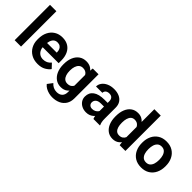

<svg xmlns="http://www.w3.org/2000/svg" viewBox="78 -1711 2881 2881"><g transform="rotate(45 1518.0 -271.0)"><path d="M198.9 -750V0H63.6V-750Z M558.8 9.8Q477.7 9.8 419.3 -24.4Q360.9 -58.6 329.6 -116.7Q298.2 -174.9 298.2 -246.2V-265.5Q298.2 -346.4 328.4 -407.8Q358.6 -469.1 413.9 -503.6Q469.2 -538.1 543.6 -538.1Q618.9 -538.1 670.3 -505.5Q721.6 -472.9 747.9 -414.8Q774.3 -356.7 774.3 -279.3V-222.9H357.5V-314.3H641.8V-324.6Q641.3 -354.5 630.6 -378.9Q619.9 -403.3 598.3 -417.8Q576.8 -432.2 542.7 -432.2Q504.9 -432.2 480.6 -411Q456.3 -389.8 445 -352.2Q433.6 -314.6 433.6 -265.5V-246.2Q433.6 -202.8 449.5 -168.9Q465.4 -135 495.5 -115.4Q525.5 -95.9 567.2 -95.9Q606.5 -95.9 639.5 -111.3Q672.4 -126.8 696.4 -157.4L763.1 -86.7Q738.3 -50.3 687.1 -20.3Q635.9 9.8 558.8 9.8Z M1192.8 -528.3H1315.2V-16.8Q1315.2 55.1 1283.7 105.4Q1252.1 155.8 1195.8 182Q1139.4 208.2 1064.6 208.2Q1032.3 208.2 995.3 199.4Q958.3 190.5 924.8 171.9Q891.3 153.2 868.6 124L928.8 44.5Q954.1 74 986.8 89.8Q1019.5 105.6 1058.4 105.6Q1115.9 105.6 1148 74.2Q1180.1 42.9 1180.1 -15.6V-406.8ZM836.6 -258V-268.3Q836.6 -348.8 862.5 -409.6Q888.3 -470.4 936.1 -504.2Q983.9 -538.1 1049.8 -538.1Q1102.2 -538.1 1138.1 -518.7Q1174 -499.3 1197.2 -463.9Q1220.4 -428.4 1233.6 -380.1Q1246.9 -331.8 1254.2 -274.1V-248.8Q1244.8 -175.2 1221.4 -116.6Q1197.9 -58 1156 -24.1Q1114 9.8 1048.8 9.8Q983.6 9.8 935.9 -25.1Q888.3 -60.1 862.5 -120.6Q836.6 -181.2 836.6 -258ZM971.5 -268.3V-258Q971.5 -213.4 983.4 -176.7Q995.3 -140 1019.9 -118.6Q1044.5 -97.1 1082.8 -97.1Q1122.2 -97.1 1147.1 -113.8Q1172 -130.5 1184.8 -159.7Q1197.6 -188.9 1200.6 -226.1V-296.3Q1199 -326.4 1191.4 -351.2Q1183.8 -376.1 1170 -393.9Q1156.2 -411.8 1134.7 -421.6Q1113.3 -431.4 1083.8 -431.4Q1045.6 -431.4 1020.8 -409.6Q995.9 -387.8 983.7 -350.9Q971.5 -314 971.5 -268.3Z M1715.7 -115.8V-355.3Q1715.7 -393.9 1695.8 -417Q1676 -440.1 1633.4 -440.1Q1608.6 -440.1 1590.4 -431.6Q1572.3 -423.1 1562.4 -407.9Q1552.5 -392.7 1552.5 -372.2H1417.7Q1417.7 -417 1445.2 -454.6Q1472.7 -492.3 1522.9 -515.2Q1573 -538.1 1640.8 -538.1Q1701.7 -538.1 1749.1 -517.7Q1796.5 -497.3 1823.8 -456.5Q1851.2 -415.7 1851.2 -354.3V-126.1Q1851.2 -84.5 1856.5 -56.6Q1861.9 -28.7 1872.1 -8.1V0H1735.4Q1725.6 -20.9 1720.7 -52.6Q1715.7 -84.3 1715.7 -115.8ZM1734 -321.8 1735 -243.7H1654.8Q1596.2 -243.7 1568.6 -219.9Q1540.9 -196.2 1540.9 -158.3Q1540.9 -129.8 1560.3 -111Q1579.7 -92.2 1613.6 -92.2Q1646.6 -92.2 1670.8 -105.5Q1695.1 -118.8 1708.8 -138.1Q1722.5 -157.3 1723 -174.8L1760.2 -117Q1752.9 -97.1 1739.4 -75.1Q1725.9 -53.1 1704.8 -33.9Q1683.8 -14.7 1654.2 -2.5Q1624.6 9.8 1584.9 9.8Q1534.1 9.8 1493.5 -10.6Q1452.9 -31.1 1429.4 -66.7Q1405.9 -102.4 1405.9 -148.1Q1405.9 -231.1 1467.7 -276.4Q1529.5 -321.8 1649.5 -321.8Z M2278 -113.7V-750H2413.7V0H2291.4ZM1941.3 -258V-268.3Q1941.3 -348.8 1965.7 -409.6Q1990 -470.4 2036.3 -504.2Q2082.6 -538.1 2148.2 -538.1Q2210.8 -538.1 2252.8 -504.2Q2294.7 -470.3 2319 -410.8Q2343.3 -351.4 2352.3 -274.1V-248.8Q2343.3 -175.2 2318.9 -116.6Q2294.6 -58 2252.5 -24.1Q2210.4 9.8 2147.3 9.8Q2082.3 9.8 2036.2 -25.1Q1990 -60.1 1965.7 -120.6Q1941.3 -181.2 1941.3 -258ZM2076.4 -268.3V-258Q2076.4 -213.4 2086.6 -176.7Q2096.9 -140 2120 -118.6Q2143.2 -97.1 2181.4 -97.1Q2218.5 -97.1 2242.5 -113.8Q2266.6 -130.5 2279.6 -159.7Q2292.7 -188.9 2295.7 -226.1V-296.3Q2293.9 -326.4 2286.3 -351.2Q2278.7 -376.1 2264.9 -393.9Q2251.1 -411.8 2230.6 -421.6Q2210.2 -431.4 2182.4 -431.4Q2144.2 -431.4 2121 -409.6Q2097.8 -387.8 2087.1 -350.9Q2076.4 -314 2076.4 -268.3Z M2503.7 -258.6V-269.2Q2503.7 -346.2 2533 -406.9Q2562.3 -467.6 2617.8 -502.8Q2673.2 -538.1 2752.2 -538.1Q2831.9 -538.1 2887.6 -502.8Q2943.4 -467.6 2972.7 -406.9Q3002 -346.2 3002 -269.2V-258.6Q3002 -181.8 2972.7 -121Q2943.4 -60.3 2887.9 -25.2Q2832.4 9.8 2753.2 9.8Q2673.7 9.8 2618 -25.2Q2562.3 -60.3 2533 -121Q2503.7 -181.8 2503.7 -258.6ZM2638.6 -269.2V-258.6Q2638.6 -214 2650 -177Q2661.5 -139.9 2686.6 -118Q2711.7 -96.1 2753.2 -96.1Q2793.9 -96.1 2818.9 -118Q2843.9 -139.9 2855.4 -177Q2866.9 -214 2866.9 -258.6V-269.2Q2866.9 -313.1 2855.3 -350.1Q2843.8 -387.1 2818.8 -409.7Q2793.8 -432.2 2752.2 -432.2Q2711.5 -432.2 2686.5 -409.7Q2661.5 -387.1 2650 -350.1Q2638.6 -313.1 2638.6 -269.2Z"/></g></svg>

Font: Vazirmatn
Style: Regular
Weight: 400
Designer: Saber Rastikerdar
Foundry: Saber Rastikerdar
Version: Version 33.003;September 2, 2022;FontCreator 14.0.0.2862 64-